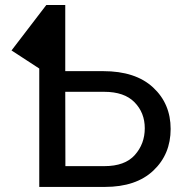

<svg xmlns="http://www.w3.org/2000/svg" viewBox="-20 -737 719 757"><path d="M237.8 -82H391.6Q472.7 -82 511.7 -126Q550.8 -169.9 550.8 -231.4Q550.8 -292.5 510.5 -333.7Q470.2 -375 391.1 -375H237.3L237.8 -112.8ZM237.3 -717.3V-456.5H386.7Q514.2 -456.5 583.5 -392.3Q652.8 -328.1 652.8 -228.5Q652.8 -128.9 584.7 -64.5Q516.6 0 393.1 0H134.8V-466.8L25.4 -538.1L162.6 -717.3Z"/></svg>

Font: Lato-Medium
Style: Regular
Weight: 500
Designer: Lukasz Dziedzic
Foundry: tyPoland Lukasz Dziedzic
Version: Version 2.006; 2014-01-15